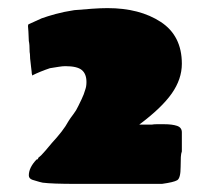

<svg xmlns="http://www.w3.org/2000/svg" viewBox="-20 -691 518 473"><path d="M425 -280Q425 -252 416.5 -247Q408 -242 379 -238H168Q108 -238 85 -241Q76 -243 70 -245Q64 -247 60 -248Q51 -251 51 -259Q51 -278 70 -298Q72 -298 73 -299Q73 -299 75 -303Q81 -307 92 -320Q103 -333 108 -339Q121 -353 131.5 -366.5Q142 -380 149 -393Q151 -396 154 -400.5Q157 -405 161 -410Q168 -419 173 -430Q175 -434 181 -446.5Q187 -459 190 -470Q193 -478 193 -489Q193 -509 181.5 -518.5Q170 -528 141 -528Q134 -528 125 -526.5Q116 -525 103 -523Q91 -519 80 -514.5Q69 -510 59 -505V-508Q58 -509 58 -514Q57 -520 56.5 -526.5Q56 -533 55 -540Q54 -547 54 -552.5Q54 -558 53 -563Q53 -572 52.5 -579Q52 -586 51 -590L50 -613L49 -626Q49 -630 50 -631L83 -646Q97 -651 117 -656.5Q137 -662 163 -666Q186 -668 207 -669.5Q228 -671 245 -671Q324 -671 376 -637Q428 -603 428 -534Q428 -496 403 -460.5Q378 -425 323 -384H354Q359 -385 366.5 -385Q374 -385 384 -385Q404 -385 416 -381Q428 -377 428 -365V-318Q426 -313 425.5 -304Q425 -295 425 -280Z"/></svg>

Font: Sigmar
Style: Regular
Weight: 400
Designer: Vernon Adams
Foundry: Vernon Adams
Version: Version 1.000; ttfautohint (v1.8.4.7-5d5b);gftools[0.9.24]